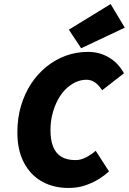

<svg xmlns="http://www.w3.org/2000/svg" viewBox="-20 -919 640 951"><path d="M320 12Q244 12 187 -20.5Q130 -53 98 -114.5Q66 -176 66 -264Q66 -334 84 -394.5Q102 -455 134 -504Q166 -553 210 -588.5Q254 -624 306 -643Q358 -662 416 -662Q473 -662 519.5 -634.5Q566 -607 594 -556L486 -472Q468 -499 449.5 -511.5Q431 -524 408 -524Q380 -524 353.5 -511.5Q327 -499 304.5 -476.5Q282 -454 265.5 -422.5Q249 -391 239.5 -353.5Q230 -316 230 -274Q230 -227 242.5 -194Q255 -161 282.5 -143.5Q310 -126 354 -126Q380 -126 406 -139.5Q432 -153 454 -172L520 -70Q502 -53 472.5 -34Q443 -15 404.5 -1.5Q366 12 320 12ZM382 -680 321 -772 528 -899 598 -782Z"/></svg>

Font: Source Code Pro ExtraLight Black
Style: Italic
Weight: 900
Italic angle: -11°
Monospace: yes
Version: Version 1.016;hotconv 1.0.116;makeotfexe 2.5.65601